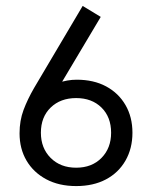

<svg xmlns="http://www.w3.org/2000/svg" viewBox="-20 -618 503 648"><path d="M237 10Q179 10 136 -13Q93 -36 69.5 -76Q46 -116 46 -168Q46 -211 59.5 -247Q73 -283 95 -321L259 -598L320 -561L158 -289L127 -304Q145 -327 176 -338Q207 -349 239 -349Q296 -349 338 -326.5Q380 -304 403.5 -263.5Q427 -223 427 -170Q427 -117 403.5 -76Q380 -35 337.5 -12.5Q295 10 237 10ZM237 -52Q290 -52 322.5 -85Q355 -118 355 -170Q355 -223 322.5 -255Q290 -287 237 -287Q184 -287 151 -255Q118 -223 118 -170Q118 -118 151 -85Q184 -52 237 -52Z"/></svg>

Font: Rokkitt
Style: Regular
Weight: 400
Designer: Vernon Adams
Foundry: Vernon Adams
Version: Version 3.103